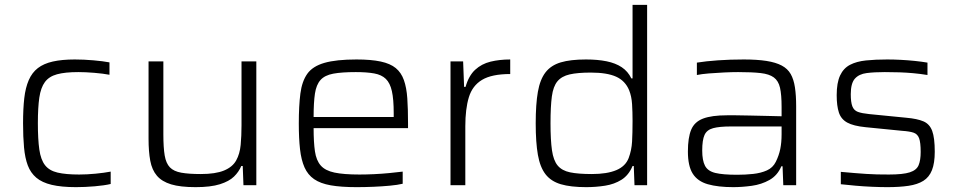

<svg xmlns="http://www.w3.org/2000/svg" viewBox="-20 -763 3937 791"><path d="M293 8Q233 8 193 -1.5Q153 -11 129.5 -31Q106 -51 94.5 -81.5Q83 -112 79 -155.5Q75 -199 75 -255Q75 -315 80 -358.5Q85 -402 98.5 -433Q112 -464 136 -482.5Q160 -501 197.5 -509.5Q235 -518 288 -518Q325 -518 365 -514.5Q405 -511 431 -506V-455Q405 -460 368.5 -463Q332 -466 303 -466Q248 -466 215 -457Q182 -448 165 -425Q148 -402 142 -361Q136 -320 136 -256Q136 -189 142 -147Q148 -105 165.5 -82.5Q183 -60 217 -52Q251 -44 306 -44Q338 -44 374 -47.5Q410 -51 436 -56V-5Q411 1 370.5 4.5Q330 8 293 8Z M786 8Q723 8 685 -3.5Q647 -15 626.5 -39Q606 -63 599 -101Q592 -139 592 -191V-510H653V-209Q653 -155 658.5 -122.5Q664 -90 680 -73.5Q696 -57 727 -51.5Q758 -46 807 -46Q868 -46 903 -60.5Q938 -75 953 -102Q968 -129 971.5 -166Q975 -203 975 -247V-510H1036V0H983L980 -79H974Q964 -55 944 -35.5Q924 -16 886 -4Q848 8 786 8Z M1449 8Q1385 8 1342.5 0.5Q1300 -7 1274 -25Q1248 -43 1234.5 -73.5Q1221 -104 1216 -148.5Q1211 -193 1211 -254Q1211 -327 1217.5 -377.5Q1224 -428 1246 -459Q1268 -490 1316.5 -504Q1365 -518 1449 -518Q1509 -518 1548.5 -509.5Q1588 -501 1610.5 -482.5Q1633 -464 1644 -433Q1655 -402 1658 -358Q1661 -314 1661 -255V-235H1272Q1272 -177 1277.5 -139.5Q1283 -102 1301.5 -81Q1320 -60 1358 -52Q1396 -44 1461 -44Q1489 -44 1521 -45.5Q1553 -47 1584 -50Q1615 -53 1639 -56V-6Q1618 -1 1586 2Q1554 5 1518.5 6.5Q1483 8 1449 8ZM1602 -262V-297Q1602 -354 1594.5 -387.5Q1587 -421 1569.5 -438Q1552 -455 1521.5 -460.5Q1491 -466 1446 -466Q1388 -466 1353 -459.5Q1318 -453 1300.5 -433.5Q1283 -414 1277.5 -377.5Q1272 -341 1272 -281H1622Z M1836 0V-510H1888L1892 -405H1898Q1911 -451 1937.5 -475.5Q1964 -500 2001 -509Q2038 -518 2082 -518V-458Q2006 -458 1966 -434Q1926 -410 1911.5 -362Q1897 -314 1897 -243V0Z M2395 8Q2331 8 2290.5 -4Q2250 -16 2227.5 -45Q2205 -74 2196 -125Q2187 -176 2187 -255Q2187 -334 2196 -385Q2205 -436 2227.5 -465Q2250 -494 2290 -506Q2330 -518 2394 -518Q2442 -518 2479 -510.5Q2516 -503 2541.5 -486Q2567 -469 2581 -440H2586V-743H2646V0H2594L2591 -79H2586Q2570 -41 2540.5 -22.5Q2511 -4 2473 2Q2435 8 2395 8ZM2418 -46Q2481 -46 2519 -62Q2557 -78 2570 -112Q2582 -144 2584 -179.5Q2586 -215 2586 -265Q2586 -302 2584 -334Q2582 -366 2572 -391Q2556 -430 2518.5 -447Q2481 -464 2414 -464Q2360 -464 2327 -456.5Q2294 -449 2276.5 -428Q2259 -407 2253.5 -365.5Q2248 -324 2248 -255Q2248 -186 2254 -144Q2260 -102 2277.5 -81Q2295 -60 2328.5 -53Q2362 -46 2418 -46Z M3001 8Q2938 8 2896 -4Q2854 -16 2834 -47.5Q2814 -79 2814 -139Q2814 -196 2827.5 -228.5Q2841 -261 2876.5 -274.5Q2912 -288 2975 -288Q2987 -288 3012 -288Q3037 -288 3070 -287Q3103 -286 3137 -285.5Q3171 -285 3200 -284V-322Q3200 -373 3193.5 -401.5Q3187 -430 3168 -444Q3149 -458 3113.5 -462Q3078 -466 3021 -466Q2996 -466 2963.5 -464.5Q2931 -463 2900.5 -460.5Q2870 -458 2851 -454V-505Q2888 -511 2938 -514.5Q2988 -518 3044 -518Q3099 -518 3137.5 -512Q3176 -506 3200.5 -493Q3225 -480 3237.5 -458Q3250 -436 3255 -403Q3260 -370 3260 -325V0H3207L3204 -78H3199Q3183 -40 3150 -21.5Q3117 -3 3077 2.5Q3037 8 3001 8ZM3017 -43Q3051 -43 3083 -46.5Q3115 -50 3139.5 -61Q3164 -72 3176 -96Q3189 -122 3194.5 -149Q3200 -176 3200 -210V-242H2991Q2944 -242 2918 -235Q2892 -228 2882.5 -207Q2873 -186 2873 -143Q2873 -102 2884.5 -80Q2896 -58 2927 -50.5Q2958 -43 3017 -43Z M3636 8Q3608 8 3573 6.5Q3538 5 3504.5 2Q3471 -1 3444 -4V-55Q3476 -52 3501.5 -50Q3527 -48 3549 -46.5Q3571 -45 3593 -44.5Q3615 -44 3642 -44Q3700 -44 3728 -53Q3756 -62 3764.5 -82.5Q3773 -103 3773 -137Q3773 -176 3766.5 -193.5Q3760 -211 3743.5 -216.5Q3727 -222 3697 -224L3546 -239Q3496 -244 3470.5 -258Q3445 -272 3436 -299.5Q3427 -327 3427 -371Q3427 -422 3441 -452Q3455 -482 3482 -496Q3509 -510 3547.5 -514Q3586 -518 3635 -518Q3661 -518 3690.5 -516.5Q3720 -515 3749 -512Q3778 -509 3801 -505V-454Q3770 -459 3742 -461.5Q3714 -464 3686 -465Q3658 -466 3625 -466Q3582 -466 3550.5 -462Q3519 -458 3502 -439Q3485 -420 3485 -375Q3485 -342 3491.5 -325Q3498 -308 3514.5 -302Q3531 -296 3561 -293L3713 -278Q3759 -274 3784.5 -263Q3810 -252 3820.5 -223.5Q3831 -195 3831 -138Q3831 -91 3819.5 -62Q3808 -33 3784 -18Q3760 -3 3723 2.5Q3686 8 3636 8Z"/></svg>

Font: Saira SemiExpanded Light
Style: Regular
Weight: 300
Width: 6
Designer: Hector Gatti with collaboration of the Omnibus-Type team
Foundry: Omnibus-Type
Version: Version 1.101